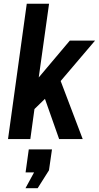

<svg xmlns="http://www.w3.org/2000/svg" viewBox="-20 -743 528 1026"><path d="M242.2 -723.1 187 -329.1 353 -525.9H487.8L304.2 -310.1L421.9 0H295.9L220.2 -214.8L164.1 -160.2L142.1 0H22.9L123 -723.1ZM241.7 167 181.2 262.7H116.2L162.1 178.2H116.7L133.8 55.2H257.8Z"/></svg>

Font: Archivo Narrow
Style: Bold Italic
Weight: 700
Italic angle: -8°
Designer: Hector Gatti
Foundry: Hector Gatti
Version: 1.002; ttfautohint (v0.8)